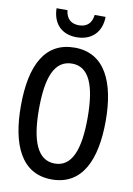

<svg xmlns="http://www.w3.org/2000/svg" viewBox="-100 -984 730 1056"><g transform="rotate(10 265.0 -456.0)"><path d="M264 -784C348 -784 401 -837 402 -922H341C335 -871 305 -851 265 -851C224 -851 195 -871 189 -922H128C130 -834 182 -784 264 -784ZM265 10C436 10 502 -143 502 -358C502 -573 434 -726 265 -726C102 -726 28 -591 28 -359C28 -146 93 10 265 10ZM266 -79C171 -79 129 -179 129 -358C129 -536 167 -637 266 -637C360 -637 401 -539 401 -358C401 -178 361 -79 266 -79Z"/></g></svg>

Font: Noto Sans Mono Condensed Medium
Style: Regular
Weight: 500
Width: 3
Designer: Monotype Design Team
Foundry: Monotype Imaging Inc.
Version: Version 2.014